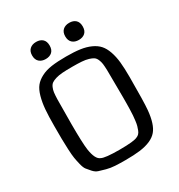

<svg xmlns="http://www.w3.org/2000/svg" viewBox="-212 -1054 1125 1207"><g transform="rotate(-30 351.0 -450.5)"><path d="M64.5 0ZM346.7 11.7Q304.2 11.7 271.2 9.8Q238.3 7.8 210.4 0.2Q182.6 -7.3 162.8 -13.7Q143.1 -20 127.2 -37.8Q111.3 -55.7 101.1 -68.6Q90.8 -81.5 83.5 -111.6Q76.2 -141.6 72.8 -162.8Q69.3 -184.1 67.1 -228.5Q64.9 -272.9 64.7 -304.7Q64.5 -336.4 64.5 -396.5Q64.5 -468.8 68.4 -516.6Q72.3 -564.5 83.7 -605.5Q95.2 -646.5 114 -669.9Q132.8 -693.4 165.3 -710.2Q197.8 -727.1 241 -733.2Q284.2 -739.3 346.7 -739.3Q405.8 -739.3 447.8 -733.4Q489.7 -727.5 522.2 -712.6Q554.7 -697.8 574.5 -675.5Q594.2 -653.3 606.9 -617.2Q619.6 -581.1 624.3 -536.4Q628.9 -491.7 628.9 -427.7Q628.9 -247.1 623.5 -189.9Q614.3 -92.3 578.6 -50.3Q541 -5.4 450.7 6.3Q407.7 11.7 346.7 11.7ZM165.5 -535.6Q164.1 -445.3 164.1 -354Q164.1 -216.3 171.4 -165.5Q183.1 -89.4 215.8 -77.6Q240.2 -63.5 346.7 -63.5Q453.1 -63.5 477.5 -77.6Q486.8 -81.1 494.4 -88.9Q502 -96.7 507.1 -109.9Q512.2 -123 516.1 -136.5Q520 -149.9 522.5 -170.9Q524.9 -191.9 526.4 -208.7Q527.8 -225.6 528.3 -251.7Q528.8 -277.8 529.1 -294.9Q529.3 -312 529.3 -340.3Q529.3 -439 527.8 -535.6Q526.9 -564.9 524.7 -582Q522.5 -599.1 515.4 -615.5Q508.3 -631.8 497.1 -639.6Q485.8 -647.5 465.1 -653.8Q444.3 -660.2 416.5 -662.1Q388.7 -664.1 346.7 -664.1Q304.7 -664.1 276.9 -662.1Q249 -660.2 228.3 -653.8Q207.5 -647.5 196.3 -639.6Q185.1 -631.8 178 -615.5Q170.9 -599.1 168.7 -582Q166.5 -564.9 165.5 -535.6ZM423.3 -804.9Q405.8 -820.8 405.8 -851.1Q405.8 -881.3 423.3 -897.2Q440.9 -913.1 469.7 -913.1Q498.5 -913.1 515.6 -897.5Q532.7 -881.8 532.7 -851.1Q532.7 -820.3 515.6 -804.7Q498.5 -789.1 469.7 -789.1Q440.9 -789.1 423.3 -804.9ZM183.1 -804.9Q165.5 -820.8 165.5 -851.1Q165.5 -881.3 183.1 -897.2Q200.7 -913.1 229.5 -913.1Q258.3 -913.1 275.4 -897.5Q292.5 -881.8 292.5 -851.1Q292.5 -820.3 275.4 -804.7Q258.3 -789.1 229.5 -789.1Q200.7 -789.1 183.1 -804.9Z"/></g></svg>

Font: Coda
Style: Regular
Weight: 400
Designer: vernon adams
Foundry: vernon adams
Version: Version 2.000; ttfautohint (v0.8) -r 50 -G 200 -x